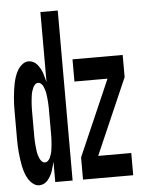

<svg xmlns="http://www.w3.org/2000/svg" viewBox="-53 -777 606 827"><g transform="rotate(-5 250.0 -363.5)"><path d="M83 8Q69 8 56.5 -2Q44 -12 36.5 -24.5Q29 -37 24 -51.5Q19 -66 16 -80.5Q13 -95 11 -110Q9 -125 7.5 -140Q6 -155 5.5 -170Q5 -185 5 -200V-320Q5 -335 5.5 -350Q6 -365 7.5 -380Q9 -395 11 -410Q13 -425 16 -439.5Q19 -454 24 -468.5Q29 -483 36.5 -495.5Q44 -508 56.5 -518Q69 -528 83 -528Q94 -528 104 -523Q114 -518 120.5 -510Q127 -502 132.5 -492.5Q138 -483 141.5 -473Q145 -463 147.5 -452.5Q150 -442 153 -432V-735H228V0H153V-88Q150 -78 147.5 -67.5Q145 -57 141.5 -47Q138 -37 132.5 -27.5Q127 -18 120.5 -10Q114 -2 104 3Q94 8 83 8ZM116 -88Q124 -88 130 -94Q136 -100 139 -107Q142 -114 144.5 -122Q147 -130 148 -137.5Q149 -145 150 -153Q151 -161 151.5 -168.5Q152 -176 152.5 -184Q153 -192 153 -200V-320Q153 -328 152.5 -336Q152 -344 151.5 -351.5Q151 -359 150 -367Q149 -375 148 -382.5Q147 -390 144.5 -398Q142 -406 139 -413Q136 -420 130 -426Q124 -432 116 -432Q109 -432 103 -426Q97 -420 94 -413Q91 -406 88.5 -398Q86 -390 85 -382.5Q84 -375 83 -367Q82 -359 81.5 -351.5Q81 -344 80.5 -336Q80 -328 80 -320V-200Q80 -192 80.5 -184Q81 -176 81.5 -168.5Q82 -161 83 -153Q84 -145 85 -137.5Q86 -130 88.5 -122Q91 -114 94 -107Q97 -100 103 -94Q109 -88 116 -88ZM273 0V-96L416 -424H273V-520H490V-424L347 -96H490V0Z"/></g></svg>

Font: Iosevka Fixed
Style: Bold
Weight: 700
Monospace: yes
Designer: Belleve Invis
Foundry: Belleve Invis
Version: Version 32.3.0